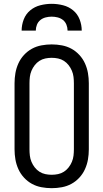

<svg xmlns="http://www.w3.org/2000/svg" viewBox="-20 -975 540 1003"><path d="M250 8Q223 8 196.5 3Q170 -2 147 -14.5Q124 -27 105.5 -47Q87 -67 76 -91.5Q65 -116 60.5 -142Q56 -168 56 -195V-540Q56 -567 60.5 -593Q65 -619 76 -643.5Q87 -668 105.5 -688Q124 -708 147 -720.5Q170 -733 196.5 -738Q223 -743 250 -743Q277 -743 303.5 -738Q330 -733 353 -720.5Q376 -708 394.5 -688Q413 -668 424 -643.5Q435 -619 439.5 -593Q444 -567 444 -540V-195Q444 -168 439.5 -142Q435 -116 424 -91.5Q413 -67 394.5 -47Q376 -27 353 -14.5Q330 -2 303.5 3Q277 8 250 8ZM250 -62Q267 -62 283.5 -65.5Q300 -69 314 -78Q328 -87 338.5 -100.5Q349 -114 355.5 -129.5Q362 -145 364 -161.5Q366 -178 366 -195V-540Q366 -557 364 -573.5Q362 -590 355.5 -605.5Q349 -621 338.5 -634.5Q328 -648 314 -657Q300 -666 283.5 -669.5Q267 -673 250 -673Q233 -673 216.5 -669.5Q200 -666 186 -657Q172 -648 161.5 -634.5Q151 -621 144.5 -605.5Q138 -590 136 -573.5Q134 -557 134 -540V-195Q134 -178 136 -161.5Q138 -145 144.5 -129.5Q151 -114 161.5 -100.5Q172 -87 186 -78Q200 -69 216.5 -65.5Q233 -62 250 -62ZM93 -815Q93 -845 104 -873.5Q115 -902 138 -921Q161 -940 190.5 -947.5Q220 -955 250 -955Q280 -955 309.5 -947.5Q339 -940 362 -921Q385 -902 396 -873.5Q407 -845 407 -815H333Q333 -831 327 -846Q321 -861 309 -870.5Q297 -880 281.5 -884Q266 -888 250 -888Q234 -888 218.5 -884Q203 -880 191 -870.5Q179 -861 173 -846Q167 -831 167 -815Z"/></svg>

Font: Iosevka Curly
Style: Regular
Weight: 400
Monospace: yes
Designer: Belleve Invis
Foundry: Belleve Invis
Version: Version 22.1.2; ttfautohint (v1.8.4)